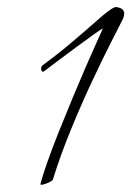

<svg xmlns="http://www.w3.org/2000/svg" viewBox="-20 -518 370 541"><path d="M94 0Q100 -23 113.5 -61.5Q127 -100 146 -147.5Q165 -195 185 -243Q205 -291 223 -332.5Q241 -374 254 -402.5Q267 -431 270 -438Q265 -436 243.5 -420.5Q222 -405 194 -384.5Q166 -364 141 -345Q116 -326 104 -317Q103 -316 101 -316Q96 -316 96 -325Q96 -331 100 -334Q145 -367 185.5 -401.5Q226 -436 268 -473Q300 -500 308 -498Q330 -495 330 -480Q330 -472 325 -462Q316 -444 292.5 -398Q269 -352 239 -288Q209 -224 179.5 -152Q150 -80 129 -12Q128 -9 119 -4.5Q110 0 101.5 2Q93 4 94 0Z"/></svg>

Font: Waterfall
Style: Regular
Weight: 400
Designer: Robert E. Leuschke
Foundry: Robert E. Leuschke
Version: Version 1.010; ttfautohint (v1.8.3)